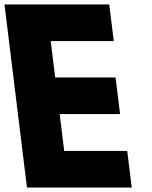

<svg xmlns="http://www.w3.org/2000/svg" viewBox="-48 -845 687 865"><path d="M444.2 -825H-27.8L73.5 0H545.5L525.2 -165H241.2L220.9 -331H492.9L472.6 -496H200.6L180.5 -660H464.5Z"/></svg>

Font: Hussar
Style: BdOpOblOne
Weight: 700
Foundry: Cannot Into Space Fonts
Version: Version 2.00